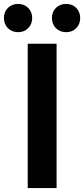

<svg xmlns="http://www.w3.org/2000/svg" viewBox="-51 -964 431 984"><path d="M91 0H239V-740H91ZM42 -799C84 -799 114 -830 114 -872C114 -913 84 -944 42 -944C-1 -944 -31 -913 -31 -872C-31 -830 -1 -799 42 -799ZM288 -799C331 -799 360 -830 360 -872C360 -913 331 -944 288 -944C245 -944 215 -913 215 -872C215 -830 245 -799 288 -799Z"/></svg>

Font: Noto Sans T Chinese Bold
Style: Bold
Weight: 700
Designer: Ryoko NISHIZUKA (kana & ideographs); Paul D. Hunt (Latin, Greek & Cyrillic); Wenlong ZHANG (bopomofo); Sandoll Communica
Foundry: Adobe Systems Incorporated
Version: Version 1.000;PS 1;hotconv 1.0.78;makeotf.lib2.5.61930